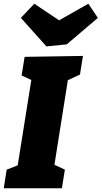

<svg xmlns="http://www.w3.org/2000/svg" viewBox="-32 -1010 545 1030"><path d="M413 -710 397 -610 332 -580 260 -126 316 -100 300 0H-12L4 -100L63 -123L136 -581L84 -605L100 -705ZM285 -901 442 -990 493 -914 326 -772 217 -761 80 -914 152 -990Z"/></svg>

Font: Bitter Pro Black
Style: Italic
Weight: 900
Italic angle: -9°
Designer: Sol Matas, and Bitter project Authors
Foundry: Sol Matas
Version: Version 1.010